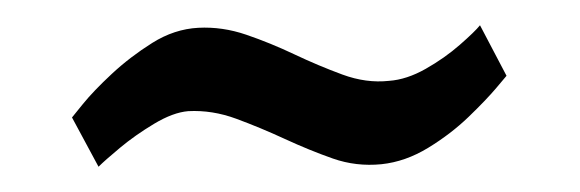

<svg xmlns="http://www.w3.org/2000/svg" viewBox="-20 -579 459 152"><path d="M37 -486Q37 -486 45.5 -496.5Q54 -507 68.5 -520.5Q83 -534 100.5 -545Q118 -556 137 -557Q156 -558 175 -551.5Q194 -545 213 -536Q232 -527 251 -520Q270 -513 288 -515Q302 -516 317 -524.5Q332 -533 344 -543.5Q356 -554 360 -559L381 -519Q381 -519 373 -509.5Q365 -500 351 -486.5Q337 -473 319 -462Q301 -451 282 -449Q262 -447 243.5 -453.5Q225 -460 205.5 -469Q186 -478 167 -485Q148 -492 129 -491Q117 -490 102 -481Q87 -472 75 -462Q63 -452 58 -447Z"/></svg>

Font: Genos
Style: Bold Italic
Weight: 700
Italic angle: -8°
Version: Version 1.010